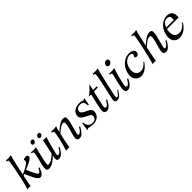

<svg xmlns="http://www.w3.org/2000/svg" viewBox="383 -2244 3794 3794"><g transform="rotate(-45 2280.0 -347.0)"><path d="M497 -434Q493 -412 465 -389.5Q437 -367 409 -354Q381 -341 333.5 -321Q286 -301 271 -294Q317 -179 344 -136Q353 -121 361.5 -104.5Q370 -88 373 -82.5Q376 -77 381.5 -73Q387 -69 397 -68Q422 -66 440.5 -92.5Q459 -119 469 -149L492 -141Q473 -71 439 -28Q405 15 372 15Q317 15 265 -93L187 -258L153 -243Q147 -210 136.5 -158Q126 -106 119 -68Q112 -30 108 -1Q57 -12 18 -1Q52 -107 84 -250Q100 -321 130 -483Q160 -645 157 -659Q154 -677 117 -677L123 -705Q139 -702 186 -702Q233 -702 262 -710Q246 -664 206 -484Q166 -304 161 -273Q178 -279 202 -291Q360 -365 377 -403Q386 -423 386 -436Q386 -449 381 -454L376 -460Q397 -479 446 -483Q455 -484 467 -481.5Q479 -479 490 -467Q501 -455 497 -434Z M1060 -142Q974 16 895 16Q894 16 889 16Q884 16 882 15.5Q880 15 875.5 14.5Q871 14 868.5 13.5Q866 13 861.5 12Q857 11 854.5 9.5Q852 8 848.5 6Q845 4 843 1.5Q841 -1 839 -4.5Q837 -8 836 -12Q825 -51 847 -126Q807 -74 742.5 -32.5Q678 9 630 13Q604 16 587.5 12Q571 8 562.5 -6Q554 -20 552 -38.5Q550 -57 555 -91Q560 -125 568.5 -161.5Q577 -198 593 -255Q601 -279 614 -344Q627 -409 624 -424Q622 -444 579 -442L585 -469Q602 -465 644 -464Q686 -463 726 -471Q694 -356 660 -200Q637 -91 639 -73Q641 -57 654 -54Q677 -49 706.5 -59Q736 -69 761.5 -86.5Q787 -104 808.5 -122Q830 -140 843 -153L856 -166Q872 -231 892 -333.5Q912 -436 919 -471Q931 -467 963 -465.5Q995 -464 1014 -468Q990 -396 944 -219Q912 -99 911 -86Q907 -53 931 -51Q933 -51 936 -51Q986 -52 1037 -154ZM982 -587Q977 -567 961 -554Q945 -541 925 -541Q904 -541 894 -554Q884 -567 889 -587Q894 -608 909 -621Q924 -634 945 -634Q965 -634 975.5 -621Q986 -608 982 -587ZM797 -587Q792 -567 777 -554Q762 -541 741 -541Q721 -541 711 -554Q701 -567 705 -587Q709 -608 725 -621Q741 -634 761 -634Q782 -634 792 -621Q802 -608 797 -587Z M1632 -142Q1619 -118 1606.5 -97.5Q1594 -77 1583 -62.5Q1572 -48 1561 -36Q1550 -24 1541.5 -16Q1533 -8 1523.5 -2Q1514 4 1508.5 7Q1503 10 1495 12Q1487 14 1484 14.5Q1481 15 1474 16H1468Q1450 17 1430.5 9.5Q1411 2 1404 -15Q1400 -36 1399 -50Q1398 -64 1405 -96Q1412 -128 1418.5 -150.5Q1425 -173 1435.5 -209.5Q1446 -246 1452 -270Q1490 -416 1460 -427Q1438 -434 1408.5 -424.5Q1379 -415 1353 -397Q1327 -379 1304.5 -360Q1282 -341 1268 -327L1255 -313Q1228 -212 1192 0Q1181 -4 1148.5 -4Q1116 -4 1098 1Q1105 -15 1129.5 -104.5Q1154 -194 1166 -246Q1200 -398 1194 -431Q1191 -451 1149 -449L1155 -478Q1170 -474 1217 -473.5Q1264 -473 1301 -483Q1283 -442 1263 -351Q1298 -389 1367 -438.5Q1436 -488 1481 -492Q1523 -495 1543.5 -484.5Q1564 -474 1564 -434.5Q1564 -395 1554.5 -353Q1545 -311 1520 -220Q1484 -89 1483 -81Q1479 -54 1499 -51Q1503 -51 1508 -51Q1559 -52 1610 -154Z M2087 -478 2059 -326H2034Q2040 -383 2015 -415.5Q1990 -448 1952 -450Q1897 -454 1864.5 -433.5Q1832 -413 1827 -375Q1824 -357 1832.5 -340.5Q1841 -324 1861 -310Q1881 -296 1898 -286.5Q1915 -277 1941.5 -265Q1968 -253 1978 -248Q2057 -204 2039 -124Q2026 -60 1973.5 -24.5Q1921 11 1860 10Q1839 10 1813.5 7Q1788 4 1761.5 -1Q1735 -6 1727 -7Q1716 -9 1703 6L1683 5L1708 -158H1731Q1727 -107 1759 -62Q1791 -17 1861 -17Q1943 -17 1959 -89Q1970 -144 1923 -166L1852 -202Q1821 -218 1803.5 -229.5Q1786 -241 1766.5 -259Q1747 -277 1741.5 -300Q1736 -323 1742 -352Q1756 -415 1815 -450Q1874 -485 1960 -481Q1986 -480 2016 -470Q2046 -460 2052 -460Q2056 -460 2059.5 -464.5Q2063 -469 2065 -473.5Q2067 -478 2066 -478Z M2428 -472 2422 -439H2313L2303 -395Q2293 -351 2278 -287.5Q2263 -224 2256 -188Q2253 -176 2249 -158Q2245 -140 2242.5 -129.5Q2240 -119 2237.5 -105Q2235 -91 2235.5 -83Q2236 -75 2238.5 -66.5Q2241 -58 2247.5 -54Q2254 -50 2264 -49Q2288 -48 2312 -75Q2336 -102 2365 -152L2388 -143Q2307 16 2227 16Q2164 16 2158 -39Q2153 -93 2189 -247Q2193 -264 2207 -318.5Q2221 -373 2226.5 -401Q2232 -429 2231 -438H2169Q2218 -468 2274 -523Q2306 -554 2351 -605Q2332 -516 2323 -472Z M2689 -710Q2673 -664 2613 -403Q2553 -142 2549 -111Q2545 -89 2543.5 -77Q2542 -65 2543 -54Q2544 -43 2548.5 -39Q2553 -35 2563 -35Q2582 -35 2601 -55.5Q2620 -76 2663 -136L2677 -125Q2633 -53 2599 -20.5Q2565 12 2518 12Q2484 12 2470.5 -8.5Q2457 -29 2461 -56Q2467 -100 2525.5 -357.5Q2584 -615 2579 -658Q2578 -676 2539 -676L2545 -705Q2552 -701 2605.5 -701Q2659 -701 2689 -710Z M2965 -646Q2961 -622 2939.5 -604.5Q2918 -587 2893 -587Q2869 -587 2855.5 -604.5Q2842 -622 2847 -646Q2851 -671 2872.5 -688.5Q2894 -706 2919 -706Q2944 -706 2957.5 -688.5Q2971 -671 2965 -646ZM2977 -143Q2896 16 2814 16Q2752 16 2746 -39Q2741 -98 2777 -247Q2782 -269 2795 -317.5Q2808 -366 2813.5 -393Q2819 -420 2818 -429Q2815 -449 2774 -449L2780 -478Q2784 -474 2839 -474.5Q2894 -475 2924 -484Q2864 -290 2843 -191Q2841 -179 2836.5 -161Q2832 -143 2829.5 -132Q2827 -121 2824.5 -106.5Q2822 -92 2822.5 -84Q2823 -76 2825.5 -67.5Q2828 -59 2834.5 -54.5Q2841 -50 2851 -49Q2875 -48 2900 -75.5Q2925 -103 2952 -152Z M3460 -419Q3468 -391 3451.5 -359.5Q3435 -328 3405 -327Q3397 -327 3389.5 -328.5Q3382 -330 3376.5 -334Q3371 -338 3367.5 -340.5Q3364 -343 3360 -348L3356 -352Q3382 -384 3381 -407Q3380 -429 3359.5 -441Q3339 -453 3309 -450Q3290 -448 3269 -440.5Q3248 -433 3220 -414.5Q3192 -396 3169 -357.5Q3146 -319 3134 -265Q3116 -176 3150.5 -121Q3185 -66 3252 -66Q3303 -66 3342 -91Q3381 -116 3422 -163L3434 -154Q3322 10 3191 10Q3118 10 3068.5 -50.5Q3019 -111 3043 -224Q3061 -305 3110 -366Q3159 -427 3217.5 -455Q3276 -483 3334 -482Q3442 -481 3460 -419Z M4047 -142Q4034 -118 4021.5 -97.5Q4009 -77 3998 -62.5Q3987 -48 3976 -36Q3965 -24 3956.5 -16Q3948 -8 3938.5 -2Q3929 4 3923.5 7Q3918 10 3910 12Q3902 14 3899 14.5Q3896 15 3890 16H3883Q3865 17 3845.5 9.5Q3826 2 3818 -15Q3814 -37 3813 -50Q3812 -63 3819.5 -96Q3827 -129 3833 -150.5Q3839 -172 3850 -209.5Q3861 -247 3867 -270Q3904 -417 3874 -427Q3852 -434 3822.5 -424.5Q3793 -415 3767 -397Q3741 -379 3718.5 -360Q3696 -341 3682 -327L3669 -313Q3627 -118 3607 0Q3597 -3 3566.5 -4Q3536 -5 3518 0Q3528 -24 3597 -315Q3616 -399 3639.5 -521Q3663 -643 3660 -657Q3659 -677 3615 -675L3621 -703Q3639 -699 3681 -699Q3723 -699 3764 -709Q3752 -680 3717.5 -529.5Q3683 -379 3678 -351Q3711 -388 3781 -438Q3851 -488 3895 -492Q3937 -495 3957.5 -484.5Q3978 -474 3978 -434.5Q3978 -395 3969 -353.5Q3960 -312 3935 -220Q3900 -92 3899 -79Q3896 -54 3916 -52Q3920 -51 3924 -51Q3946 -51 3970 -75Q3994 -99 4005.5 -119Q4017 -139 4024 -154Z M4531 -290H4206Q4194 -234 4198 -194.5Q4202 -155 4212 -129Q4222 -103 4242 -88.5Q4262 -74 4281.5 -68Q4301 -62 4324 -62Q4357 -62 4386.5 -72.5Q4416 -83 4440.5 -103.5Q4465 -124 4478 -137Q4491 -150 4509 -171L4524 -164Q4516 -150 4504.5 -133.5Q4493 -117 4468.5 -89.5Q4444 -62 4416.5 -41.5Q4389 -21 4348.5 -5.5Q4308 10 4265 10Q4176 10 4134 -53.5Q4092 -117 4116 -227Q4131 -295 4164 -347Q4197 -399 4237 -427Q4277 -455 4315.5 -468Q4354 -481 4388 -481Q4465 -481 4504 -434.5Q4543 -388 4531 -290ZM4431 -323Q4434 -342 4432.5 -363Q4431 -384 4426 -402Q4421 -420 4403 -431.5Q4385 -443 4356 -443Q4311 -443 4277 -416Q4243 -389 4217 -323Z"/></g></svg>

Font: GFS Artemisia
Style: Italic
Weight: 400
Italic angle: -12°
Designer: Takis Katsoulidis and George D. Matthiopoulos
Foundry: George Matthiopoulos and Takis Katsoulidis
Version: Version 1.0